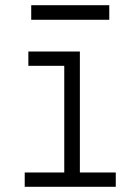

<svg xmlns="http://www.w3.org/2000/svg" viewBox="-20 -718 540 738"><path d="M75 0V-55H227V-465H89V-520H287V-55H425V0ZM100 -642V-698H400V-642Z"/></svg>

Font: Iosevka Curly Slab Light
Style: Regular
Weight: 300
Monospace: yes
Designer: Belleve Invis
Foundry: Belleve Invis
Version: Version 22.1.2; ttfautohint (v1.8.4)